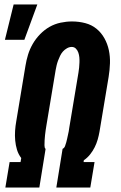

<svg xmlns="http://www.w3.org/2000/svg" viewBox="-20 -839 540 859"><path d="M4 0 23 -114H72L75 -132Q62 -149 56 -169Q50 -189 48 -210.5Q46 -232 47.5 -254Q49 -276 53 -298L94 -545Q98 -570 105.5 -594.5Q113 -619 126.5 -642.5Q140 -666 159.5 -686Q179 -706 202 -719Q225 -732 251 -737.5Q277 -743 302 -743Q333 -743 361.5 -735.5Q390 -728 411.5 -710.5Q433 -693 447 -668Q461 -643 467 -614.5Q473 -586 472 -556Q471 -526 466 -495L425 -249Q422 -232 417 -214.5Q412 -197 403.5 -180Q395 -163 383 -148Q371 -133 355 -122L354 -114H403L384 0H232L260 -173Q268 -177 271 -185.5Q274 -194 276.5 -202.5Q279 -211 280.5 -219Q282 -227 284 -235Q286 -243 287.5 -251.5Q289 -260 290 -268L331 -514Q333 -525 334 -536.5Q335 -548 335.5 -559.5Q336 -571 335 -582Q334 -593 330.5 -603.5Q327 -614 319.5 -621.5Q312 -629 301 -629Q290 -629 279.5 -623Q269 -617 261.5 -608.5Q254 -600 249 -589.5Q244 -579 240 -568.5Q236 -558 233.5 -547.5Q231 -537 229 -526L188 -280Q184 -257 181.5 -234.5Q179 -212 179 -189Q179 -184 180 -179.5Q181 -175 184 -173L156 0ZM2 -661 41 -819H147L89 -661Z"/></svg>

Font: Iosevka Curly Slab Heavy
Style: Italic
Weight: 900
Italic angle: -9°
Monospace: yes
Designer: Belleve Invis
Foundry: Belleve Invis
Version: Version 22.1.2; ttfautohint (v1.8.4)